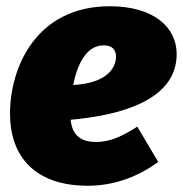

<svg xmlns="http://www.w3.org/2000/svg" viewBox="-20 -574 585 614"><path d="M545 -401C545 -488 470 -554 331 -554C94 -554 12 -356 12 -211C12 -75 90 20 261 20C351 20 427 -13 486 -56L419 -169C369 -137 331 -120 287 -120C244 -120 211 -137 206 -191C362 -205 545 -252 545 -401ZM214 -302C227 -367 255 -429 312 -429C341 -429 351 -413 351 -392C351 -368 335 -309 214 -302Z"/></svg>

Font: Fira Sans Heavy
Style: Italic
Weight: 900
Italic angle: -8°
Designer: bBox Type GmbH & Carrois Corporate GbR & Edenspiekermann AG
Foundry: bBox Type GmbH & Carrois Corporate GbR & Edenspiekermann AG
Version: Version 4.301;PS 004.301;hotconv 1.0.88;makeotf.lib2.5.64775